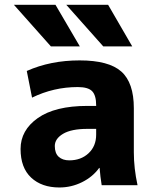

<svg xmlns="http://www.w3.org/2000/svg" viewBox="-20 -787 659 816"><path d="M39.1 -766.6H215.8L319.3 -589.8H196.3ZM351.6 -336.9H388.7V-338.9Q388.7 -381.8 371.6 -399.4Q354.5 -417 310.5 -417Q208 -417 116.2 -372.1L93.8 -485.4Q194.3 -530.3 318.4 -530.3Q442.4 -530.3 495.6 -482.9Q548.8 -435.5 548.8 -327.1V-139.6Q548.8 -72.3 564.5 0H412.1Q406.2 -36.1 403.3 -73.2H401.4Q374 -35.2 328.6 -12.7Q283.2 9.8 232.4 9.8Q157.2 9.8 112.3 -32.2Q67.4 -74.2 67.4 -153.8Q67.4 -233.4 140.6 -285.2Q213.9 -336.9 351.6 -336.9ZM274.4 -105.5Q324.2 -105.5 356.4 -135.7Q388.7 -166 388.7 -214.8V-239.3H351.6Q283.2 -239.3 248 -218.3Q212.9 -197.3 212.9 -166.5Q212.9 -135.7 229.5 -120.6Q246.1 -105.5 274.4 -105.5ZM261.7 -766.6H439.5L542 -589.8H418.9Z"/></svg>

Font: GenEi M Gothic v2 Heavy
Style: Regular
Weight: 800
Version: Version 2.0